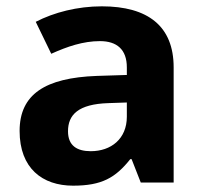

<svg xmlns="http://www.w3.org/2000/svg" viewBox="-20 -577 644 607"><path d="M302 -557C225 -557 151 -538 93 -508L142 -407C193 -430 243 -447 296 -447C349 -447 381 -421 381 -364V-340L286 -337C123 -331 42 -279 42 -163C42 -45 114 10 211 10C302 10 345 -15 392 -74H396L425 0H529V-364C529 -494 448 -557 302 -557ZM323 -251 381 -253V-208C381 -138 331 -99 267 -99C224 -99 195 -116 195 -162C195 -214 227 -248 323 -251Z"/></svg>

Font: Noto Sans Bassa Vah
Style: Bold
Weight: 700
Designer: Monotype Design Team
Foundry: Monotype Imaging Inc.
Version: Version 2.002